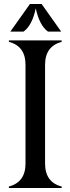

<svg xmlns="http://www.w3.org/2000/svg" viewBox="-20 -939 352 959"><path d="M129.4 -918.9H188L285.6 -781.2H219.7Q176.8 -812 158.7 -897.5Q140.6 -812 97.7 -781.2H31.7ZM24.4 0V-7.3Q107.4 -29.3 107.4 -122.1V-615.2Q107.4 -708.5 24.4 -730V-737.3H288.1V-730Q205.1 -708 205.1 -615.2V-122.1Q205.1 -28.8 288.1 -7.3V0Z"/></svg>

Font: Modern Antiqua
Style: Book
Weight: 400
Designer: Wojciech Kalinowski "wmk69" (wmk69@o2.pl)
Foundry: Wojciech Kalinowski "wmk69" (wmk69@o2.pl)
Version: Version 3.1.0; 2021-05-28